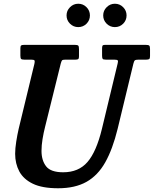

<svg xmlns="http://www.w3.org/2000/svg" viewBox="-20 -990 822 1027"><path d="M305 -650 221.5 -313Q213 -279.5 207.5 -246Q202 -212.5 202 -183Q202 -132 226.8 -100.2Q251.5 -68.5 318 -68.5Q400.5 -68.5 448 -123.5Q495.5 -178.5 525 -300L609 -649Q612.5 -662 610 -666.5Q607.5 -671 590 -671H545.5Q532 -671 529 -675.5Q526 -680 526 -693V-730Q526 -740.5 528.2 -745.2Q530.5 -750 541 -750H759Q773 -750 777.8 -746.5Q782.5 -743 782.5 -728V-690Q782.5 -677.5 778.2 -674.2Q774 -671 762.5 -671H723.5Q706.5 -671 701.8 -667.5Q697 -664 693.5 -649.5L609 -300Q582.5 -192 543 -121.8Q503.5 -51.5 442.5 -17.2Q381.5 17 291 17Q206 17 155.8 -7.2Q105.5 -31.5 83.2 -73.2Q61 -115 61 -167.5Q61 -196 66.8 -232.5Q72.5 -269 80 -301.5L164 -648.5Q167 -661.5 164.8 -666.2Q162.5 -671 146 -671H109.5Q96.5 -671 92.8 -675Q89 -679 89 -692.5V-731Q89 -743.5 93 -746.8Q97 -750 109.5 -750H380.5Q394.5 -750 398.5 -746Q402.5 -742 402.5 -727V-689Q402.5 -678 399 -674.5Q395.5 -671 384.5 -671H331Q315 -671 311.8 -667Q308.5 -663 305 -650ZM594.5 -845Q569 -845 550.5 -863.2Q532 -881.5 532 -907.5Q532 -933 550.5 -951.5Q569 -970 594.5 -970Q620.5 -970 638.8 -951.5Q657 -933 657 -907.5Q657 -881.5 638.8 -863.2Q620.5 -845 594.5 -845ZM398.5 -845Q373 -845 354.5 -863.2Q336 -881.5 336 -907.5Q336 -933 354.5 -951.5Q373 -970 398.5 -970Q424.5 -970 442.8 -951.5Q461 -933 461 -907.5Q461 -881.5 442.8 -863.2Q424.5 -845 398.5 -845Z"/></svg>

Font: Besley* Narrow Semi
Style: Italic
Weight: 600
Width: 4
Italic angle: -13°
Designer: Owen Earl
Foundry: indestructible type*
Version: Version 3.000; ttfautohint (v1.8.3)